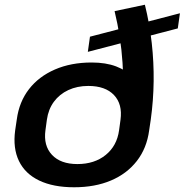

<svg xmlns="http://www.w3.org/2000/svg" viewBox="-20 -782 780 811"><path d="M293 9Q205 9 145.5 -19.5Q86 -48 60 -102Q34 -156 44 -231L51 -278Q61 -352 102.5 -405.5Q144 -459 212 -488.5Q280 -518 367 -518Q427 -518 470.5 -501.5Q514 -485 540 -455Q566 -425 571 -385L499 -409Q501 -463 497.5 -517.5Q494 -572 485.5 -626.5Q477 -681 464 -735L592 -762Q612 -681 621 -600Q630 -519 629 -438.5Q628 -358 617 -278L610 -231Q600 -156 558 -102Q516 -48 448.5 -19.5Q381 9 293 9ZM307 -89Q379 -89 426.5 -127.5Q474 -166 483 -232L489 -276Q498 -342 461.5 -380.5Q425 -419 353 -419Q306 -419 268.5 -401.5Q231 -384 207.5 -352Q184 -320 178 -276L172 -232Q163 -167 199.5 -128Q236 -89 307 -89ZM360 -627 740 -726 731 -662 351 -563Z"/></svg>

Font: Pathway Extreme 8pt Thin 12pt SemiBold
Style: Italic
Weight: 600
Italic angle: -8°
Version: Version 1.001;gftools[0.9.26]